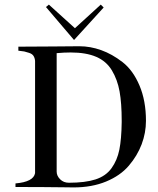

<svg xmlns="http://www.w3.org/2000/svg" viewBox="-20 -819 695 842"><path d="M434.6 -786.1 304.7 -643.6 181.6 -788.1 194.3 -798.8 308.6 -695.3 421.9 -798.8ZM620.1 -289.1Q620.1 -236.3 601.1 -186Q582 -135.7 544.9 -92.3Q507.8 -48.8 445.3 -22.9Q382.8 2.9 302.7 2.9Q295.9 2.9 263.2 2.4Q230.5 2 172.9 1.5Q115.2 1 47.9 1V-14.6Q127 -21.5 133.8 -59.6V-551.8Q132.8 -564.5 127 -573.7Q121.1 -583 106.9 -587.4Q92.8 -591.8 86.4 -593.3Q80.1 -594.7 60.5 -596.7V-614.3Q118.2 -614.3 210.9 -615.2Q303.7 -616.2 328.1 -616.2Q376 -616.2 423.8 -599.1Q471.7 -582 517.6 -546.4Q563.5 -510.7 591.8 -443.8Q620.1 -377 620.1 -289.1ZM513.7 -283.2Q513.7 -286.1 513.7 -289.1Q513.7 -366.2 504.4 -418Q495.1 -469.7 470.7 -510.3Q446.3 -550.8 401.9 -569.8Q357.4 -588.9 290 -588.9Q260.7 -588.9 228.5 -585.9Q228.5 -560.5 228.5 -498Q228.5 -444.3 228.5 -314.5Q228.5 -184.6 228.5 -138.7Q228.5 -82 228.5 -66.4Q228.5 -47.9 243.7 -32.7Q258.8 -17.6 282.2 -17.6Q353.5 -17.6 398.9 -32.2Q444.3 -46.9 469.2 -81.5Q494.1 -116.2 503.4 -162.6Q512.7 -209 513.7 -283.2Z"/></svg>

Font: Bentham
Style: Regular
Weight: 400
Version: Version 002.002